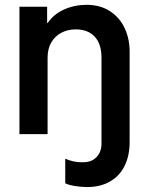

<svg xmlns="http://www.w3.org/2000/svg" viewBox="-20 -549 606 786"><path d="M59.6 -521.5H172.9V-455.1H175.3Q199.7 -490.7 241.5 -509.8Q283.2 -528.8 333 -529.3Q390.6 -529.3 430.7 -502.9Q470.7 -476.6 490.7 -433.1Q510.7 -389.6 510.7 -337.9V32.2Q510.7 87.4 490.7 128.9Q470.7 170.4 431.2 193.6Q391.6 216.8 335 216.8Q309.6 216.3 284.7 212.2Q259.8 208 247.1 201.2V100.6Q264.2 108.4 283 112.1Q301.8 115.7 316.4 115.2Q354 116.2 374.8 94.5Q395.5 72.8 395.5 39.1V-312.5Q395.5 -369.1 367.7 -398.9Q339.8 -428.7 290 -428.7Q257.3 -428.7 231.2 -415Q205.1 -401.4 189.9 -375.2Q174.8 -349.1 174.8 -312.5V0H59.6Z"/></svg>

Font: Reddit Sans Chocolate SemiBold
Style: Regular
Weight: 600
Designer: Stephen Hutchings
Foundry: Reddit
Version: Version 1.011